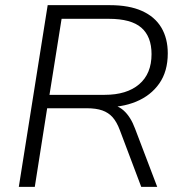

<svg xmlns="http://www.w3.org/2000/svg" viewBox="-20 -725 701 745"><path d="M53 0 165 -705H406Q481 -705 531 -682.5Q581 -660 606 -618Q631 -576 631 -518Q631 -448 598 -401Q565 -354 508 -330.5Q451 -307 378 -309V-321H390Q432 -321 459.5 -296.5Q487 -272 504 -226L590 0H528L445 -220Q433 -252 417 -270Q401 -288 377 -296.5Q353 -305 316 -305H163L115 0ZM172 -357H386Q472 -357 520 -398Q568 -439 568 -515Q568 -583 528.5 -617.5Q489 -652 402 -652H219Z"/></svg>

Font: Nunito Sans 12pt Light
Style: Italic
Weight: 300
Italic angle: -9°
Designer: Vernon Adams
Foundry: Vernon Adams
Version: Version 3.101;gftools[0.9.27]